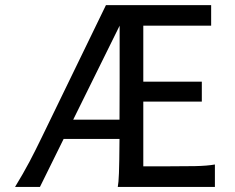

<svg xmlns="http://www.w3.org/2000/svg" viewBox="-20 -733 921 753"><path d="M542 -334.5V-80.6H622.1Q694.8 -80.6 744.1 -81.5Q793.5 -82.5 822.8 -87.9V0H441.9Q443.4 -8.3 444.6 -20.8Q445.8 -33.2 446.5 -54.2Q447.3 -75.2 447.8 -107.4Q448.2 -139.6 448.7 -188H229.5L136.7 0H39.1Q55.7 -26.9 69.3 -51Q83 -75.2 95.5 -98.4Q107.9 -121.6 119.6 -145.3Q131.3 -168.9 144 -194.8L395.5 -712.9H808.1V-632.3H542V-412.6H771.5V-334.5ZM267.1 -263.7H448.7Q449.2 -329.6 449.2 -419.4V-632.3Z"/></svg>

Font: Andika Am
Style: Regular
Weight: 400
Designer: Victor Gaultney, Annie Olsen, Julie Remington, Don Collingsworth, Eric Hays, Becca Hirsbrunner
Foundry: SIL International
Version: Version 5.000